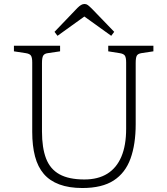

<svg xmlns="http://www.w3.org/2000/svg" viewBox="-20 -931 841 965"><path d="M394 14Q327 14 278.5 -4Q230 -22 200 -57Q170 -92 156 -145Q142 -198 142 -268V-617Q142 -642 135.5 -651.5Q129 -661 109 -664L50 -673V-701H282V-673L221 -664Q204 -662 197.5 -652Q191 -642 191 -614V-270Q191 -188 211.5 -134.5Q232 -81 279 -55Q326 -29 404 -29Q473 -29 519.5 -58Q566 -87 590 -143.5Q614 -200 614 -284V-617Q614 -642 607.5 -651.5Q601 -661 581 -664L524 -673V-701H751V-673L691 -664Q673 -661 667.5 -651Q662 -641 662 -614V-307Q662 -206 636 -134Q610 -62 551.5 -24Q493 14 394 14ZM269 -751 254 -771 369 -891Q379 -901 387.5 -906Q396 -911 405 -911Q414 -911 421.5 -905.5Q429 -900 444 -885L554 -771L539 -751L404 -848Z"/></svg>

Font: Literata ExtraLight
Style: Regular
Weight: 250
Designer: Latin by Veronika Burian and Jose Scaglione. Greek by Irene Vlachou. Cyrillic by Vera Evstafieva.
Foundry: TypeTogether
Version: Version 3.103;gftools[0.9.29]